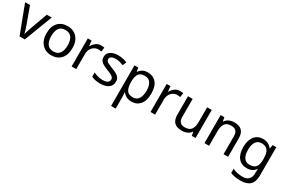

<svg xmlns="http://www.w3.org/2000/svg" viewBox="103 -1742 4677 3177"><g transform="rotate(30 2442.0 -153.0)"><path d="M203 0 0 -536H94L208 -220Q216 -198 225 -171Q234 -144 241 -119.5Q248 -95 251 -78H255Q259 -95 266.5 -120Q274 -145 283.5 -172Q293 -199 300 -220L414 -536H508L304 0Z M1059 -269Q1059 -136 991.5 -63Q924 10 809 10Q738 10 682.5 -22.5Q627 -55 595 -117.5Q563 -180 563 -269Q563 -402 630 -474Q697 -546 812 -546Q885 -546 940.5 -513.5Q996 -481 1027.5 -419.5Q1059 -358 1059 -269ZM654 -269Q654 -174 691.5 -118.5Q729 -63 811 -63Q892 -63 930 -118.5Q968 -174 968 -269Q968 -364 930 -418Q892 -472 810 -472Q728 -472 691 -418Q654 -364 654 -269Z M1448 -546Q1463 -546 1480.5 -544.5Q1498 -543 1511 -540L1500 -459Q1487 -462 1471.5 -464Q1456 -466 1442 -466Q1401 -466 1365 -443.5Q1329 -421 1307.5 -380.5Q1286 -340 1286 -286V0H1198V-536H1270L1280 -438H1284Q1310 -482 1351 -514Q1392 -546 1448 -546Z M1960 -148Q1960 -70 1902 -30Q1844 10 1746 10Q1690 10 1649.5 1Q1609 -8 1578 -24V-104Q1610 -88 1655.5 -74.5Q1701 -61 1748 -61Q1815 -61 1845 -82.5Q1875 -104 1875 -140Q1875 -160 1864 -176Q1853 -192 1824.5 -208Q1796 -224 1743 -244Q1691 -264 1654 -284Q1617 -304 1597 -332Q1577 -360 1577 -404Q1577 -472 1632.5 -509Q1688 -546 1778 -546Q1827 -546 1869.5 -536.5Q1912 -527 1949 -510L1919 -440Q1885 -454 1848 -464Q1811 -474 1772 -474Q1718 -474 1689.5 -456.5Q1661 -439 1661 -409Q1661 -387 1674 -371.5Q1687 -356 1717.5 -341.5Q1748 -327 1799 -307Q1850 -288 1886 -268Q1922 -248 1941 -219.5Q1960 -191 1960 -148Z M2345 -546Q2444 -546 2504.5 -477Q2565 -408 2565 -269Q2565 -132 2504.5 -61Q2444 10 2344 10Q2282 10 2241.5 -13.5Q2201 -37 2178 -68H2172Q2174 -51 2176 -25Q2178 1 2178 20V240H2090V-536H2162L2174 -463H2178Q2202 -498 2241 -522Q2280 -546 2345 -546ZM2329 -472Q2247 -472 2213.5 -426Q2180 -380 2178 -286V-269Q2178 -170 2210.5 -116.5Q2243 -63 2331 -63Q2380 -63 2411.5 -90Q2443 -117 2458.5 -163.5Q2474 -210 2474 -270Q2474 -362 2438.5 -417Q2403 -472 2329 -472Z M2955 -546Q2970 -546 2987.5 -544.5Q3005 -543 3018 -540L3007 -459Q2994 -462 2978.5 -464Q2963 -466 2949 -466Q2908 -466 2872 -443.5Q2836 -421 2814.5 -380.5Q2793 -340 2793 -286V0H2705V-536H2777L2787 -438H2791Q2817 -482 2858 -514Q2899 -546 2955 -546Z M3566 -536V0H3494L3481 -71H3477Q3451 -29 3405 -9.5Q3359 10 3307 10Q3210 10 3161 -36.5Q3112 -83 3112 -185V-536H3201V-191Q3201 -63 3320 -63Q3409 -63 3443.5 -113Q3478 -163 3478 -257V-536Z M3994 -546Q4090 -546 4139 -499.5Q4188 -453 4188 -349V0H4101V-343Q4101 -472 3981 -472Q3892 -472 3858 -422Q3824 -372 3824 -278V0H3736V-536H3807L3820 -463H3825Q3851 -505 3897 -525.5Q3943 -546 3994 -546Z M4544 -546Q4597 -546 4639.5 -526Q4682 -506 4712 -465H4717L4729 -536H4799V9Q4799 124 4740.5 182Q4682 240 4559 240Q4441 240 4366 206V125Q4445 167 4564 167Q4633 167 4672.5 126.5Q4712 86 4712 16V-5Q4712 -17 4713 -39.5Q4714 -62 4715 -71H4711Q4657 10 4545 10Q4441 10 4382.5 -63Q4324 -136 4324 -267Q4324 -395 4382.5 -470.5Q4441 -546 4544 -546ZM4556 -472Q4489 -472 4452 -418.5Q4415 -365 4415 -266Q4415 -167 4451.5 -114.5Q4488 -62 4558 -62Q4639 -62 4676 -105.5Q4713 -149 4713 -246V-267Q4713 -377 4675 -424.5Q4637 -472 4556 -472Z"/></g></svg>

Font: Noto Sans Chakma
Style: Regular
Weight: 400
Designer: Zachary Quinn Scheuren - Monotype Design Team
Foundry: Monotype Imaging Inc.
Version: Version 2.003; ttfautohint (v1.8.4.7-5d5b)